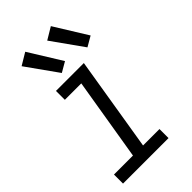

<svg xmlns="http://www.w3.org/2000/svg" viewBox="-234 -831 901 901"><g transform="rotate(-45 216.0 -381.0)"><path d="M15 0H317V-60H208L285 -530H100V-471H209L141 -60H15ZM349 -570 399 -599 298 -762 238 -726ZM179 -570 229 -599 128 -762 68 -726Z"/></g></svg>

Font: Iosevka Sparkle Light Oblique
Style: Regular
Weight: 300
Italic angle: -9°
Designer: Belleve Invis
Foundry: Belleve Invis
Version: Version 4.5.0; ttfautohint (v1.8.3)